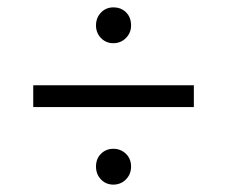

<svg xmlns="http://www.w3.org/2000/svg" viewBox="-20 -610 615 520"><path d="M240 -541Q240 -562 253.5 -576Q267 -590 287 -590Q308 -590 321.5 -576.5Q335 -563 335 -541Q335 -521 321 -507Q307 -493 287 -493Q267 -493 253.5 -507Q240 -521 240 -541ZM70 -379H505V-320H70ZM240 -159Q240 -180 253.5 -193.5Q267 -207 287 -207Q307 -207 321 -193.5Q335 -180 335 -159Q335 -138 321 -124Q307 -110 287 -110Q267 -110 253.5 -124Q240 -138 240 -159Z"/></svg>

Font: Montserrat-Regular
Style: Regular
Weight: 400
Version: Version 7.200